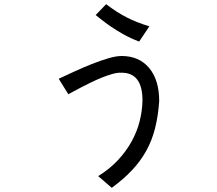

<svg xmlns="http://www.w3.org/2000/svg" viewBox="-20 -776 1040 919"><path d="M438 -704 488 -756Q539 -717 587 -692.5Q635 -668 695 -650L646 -577Q604 -593 569.5 -612.5Q535 -632 509 -650Q483 -668 465 -682.5Q447 -697 438 -704ZM307 -325 261 -399Q295 -415 336.5 -434Q378 -453 419.5 -469.5Q461 -486 498.5 -497Q536 -508 562 -508Q646 -508 694 -450.5Q742 -393 742 -292Q737 -221 722.5 -163Q708 -105 680.5 -55Q653 -5 612 38.5Q571 82 515 123L450 67Q505 33 544.5 -9.5Q584 -52 610 -99Q636 -146 648.5 -196Q661 -246 662 -295Q662 -428 562 -428Q543 -429 518 -422Q493 -415 466 -404Q439 -393 412.5 -380Q386 -367 364 -355.5Q342 -344 326.5 -335.5Q311 -327 307 -325Z"/></svg>

Font: D2Coding ligature
Style: Regular
Weight: 400
Monospace: yes
Designer: Yong-Rak Park; Jeong-Hwan Yoon; Sang-Min Lee;
Foundry: NHN Corporation
Version: Version 1.3.2; Build 20180524